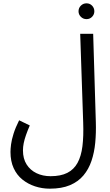

<svg xmlns="http://www.w3.org/2000/svg" viewBox="-20 -903 662 1154"><path d="M43 10Q43 -8 46.5 -35.5Q50 -63 61.5 -99.5Q73 -136 95 -180L159 -149Q146 -119 136.5 -92Q127 -65 122.5 -42.5Q118 -20 118 1Q118 51 140 85.5Q162 120 199.5 138Q237 156 284 156Q345 156 384.5 136Q424 116 446 76Q468 36 475.5 -24.5Q483 -85 480 -167L462 -700H540L556 -169Q558 -105 552.5 -46Q547 13 530 63.5Q513 114 481.5 151.5Q450 189 400.5 210Q351 231 279 231Q233 231 190.5 217Q148 203 114.5 176Q81 149 62 107.5Q43 66 43 10ZM500 -788Q480 -788 466 -802Q452 -816 452 -835Q452 -855 466 -869Q480 -883 500 -883Q520 -883 533.5 -869Q547 -855 547 -835Q547 -816 533.5 -802Q520 -788 500 -788Z"/></svg>

Font: Noto Sans Arabic Condensed
Style: Regular
Weight: 400
Width: 3
Designer: Monotype Design Team, Nadine Chahine, Nizar Qandah and Khaled Hosny
Foundry: Monotype Imaging Inc.
Version: Version 2.012